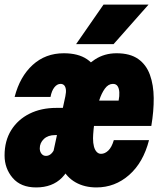

<svg xmlns="http://www.w3.org/2000/svg" viewBox="-34 -808 704 840"><path d="M194 -119 252 -387Q256 -406 254 -418Q252 -430 246 -435.5Q240 -441 231 -441Q216 -441 204 -426Q192 -411 187 -384H30Q53 -473 109 -524Q165 -575 245 -575Q308 -575 346.5 -549Q385 -523 398 -476Q411 -429 398 -367L345 -119ZM124 12Q57 12 21.5 -29.5Q-14 -71 -14 -128Q-14 -192 15 -238.5Q44 -285 95 -310.5Q146 -336 213 -336H253L227 -217H207Q176 -217 158 -200Q140 -183 140 -159Q140 -145 147.5 -135.5Q155 -126 167 -126Q189 -126 203 -153.5Q217 -181 231 -255L304 -163Q279 -73 237 -30.5Q195 12 124 12ZM388 12Q336 12 297 -10Q258 -32 237 -74Q216 -116 216 -174Q216 -219 226 -273Q236 -327 256.5 -380Q277 -433 308.5 -477Q340 -521 381.5 -548Q423 -575 476 -575Q535 -575 570.5 -550Q606 -525 622 -480.5Q638 -436 638.5 -379Q639 -322 628 -257H354L380 -368H485Q489 -388 488 -404.5Q487 -421 480.5 -431Q474 -441 460 -441Q440 -441 425 -420.5Q410 -400 400 -368.5Q390 -337 384 -303.5Q378 -270 375.5 -242.5Q373 -215 373 -203Q373 -182 377 -167Q381 -152 389 -143.5Q397 -135 408 -135Q425 -135 440 -149.5Q455 -164 464 -195H618Q593 -97 531 -42.5Q469 12 388 12ZM299 -615 419 -788H616L463 -615Z"/></svg>

Font: Azeret Mono Thin Black
Style: Italic
Weight: 900
Italic angle: -12°
Version: Version 1.002